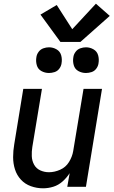

<svg xmlns="http://www.w3.org/2000/svg" viewBox="-20 -1011 616 1039"><path d="M213 8Q241 8 268.5 -0.5Q296 -9 318.5 -29Q341 -49 357 -74L344 0H445L532 -530H432L376 -193Q371 -163 353.5 -134.5Q336 -106 305.5 -92.5Q275 -79 245 -79Q220 -79 198 -89Q176 -99 164.5 -120Q153 -141 152 -166Q151 -191 155 -216L207 -530H106L57 -230Q51 -195 51 -160.5Q51 -126 61 -94.5Q71 -63 93 -39Q115 -15 147 -3.5Q179 8 213 8ZM445 -616Q460 -616 475.5 -621Q491 -626 501 -639.5Q511 -653 513 -668Q517 -691 511 -712Q505 -733 486 -744Q467 -755 445 -755Q430 -755 414.5 -749.5Q399 -744 389 -730.5Q379 -717 377 -702Q373 -680 379 -658.5Q385 -637 404 -626.5Q423 -616 445 -616ZM245 -616Q260 -616 275.5 -621Q291 -626 301 -639.5Q311 -653 313 -668Q317 -691 311 -712Q305 -733 286 -744Q267 -755 245 -755Q230 -755 214.5 -749.5Q199 -744 189 -730.5Q179 -717 177 -702Q173 -680 179 -658.5Q185 -637 204 -626.5Q223 -616 245 -616ZM307 -784H415L574 -925L499 -991L371 -853L287 -984L199 -932Z"/></svg>

Font: Iosevka Sparkle Medium Oblique
Style: Regular
Weight: 500
Italic angle: -9°
Designer: Belleve Invis
Foundry: Belleve Invis
Version: Version 4.5.0; ttfautohint (v1.8.3)